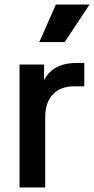

<svg xmlns="http://www.w3.org/2000/svg" viewBox="-20 -825 414 845"><path d="M66 0H179V-312C179 -397 229 -445 304 -445H351V-548H318C252 -548 202 -526 174 -472V-541H66ZM153 -640H265L374 -805H226Z"/></svg>

Font: Mluvka SemiBold
Style: Regular
Weight: 600
Designer: Modified by Jiří Krblich, Original typeface by Gumpita Rahayu
Foundry: Gumpita Rahayu & Jiří Krblich
Version: Version 2.000;Glyphs 3.1.1 (3134)